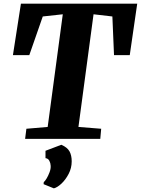

<svg xmlns="http://www.w3.org/2000/svg" viewBox="-20 -763 774 1055"><path d="M118 0 125 -55.5 242 -65.5 325 -684.5 215 -672.5 141 -460H51L95 -743H734L693 -460H606.5L597.5 -672.5L494 -684.5L411 -65.5L536 -55.5L531 0ZM219.5 249 220.5 237.5Q226.5 233.5 235.8 218.2Q245 203 252.2 183.8Q259.5 164.5 258.5 148.5Q258 133.5 251.2 120.5Q244.5 107.5 230 106V65.5L317 32.5Q349.5 46.5 361.8 68.5Q374 90.5 374 123.5Q374 160.5 357.2 192.5Q340.5 224.5 317.8 245.8Q295 267 276 272Z"/></svg>

Font: Merriweather Black
Style: Italic
Weight: 900
Italic angle: -7.8°
Designer: Eben Sorkin
Foundry: Eben Sorkin
Version: Version 2.200;gftools[0.9.31]